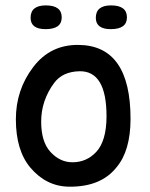

<svg xmlns="http://www.w3.org/2000/svg" viewBox="-20 -682 566 726"><path d="M280.3 -412.6Q383.3 -414.6 382.8 -240.7Q382.3 -148.9 343.8 -107.4Q307.1 -68.4 253.9 -68.4Q207 -68.4 170.9 -107.4Q135.7 -145.5 135.7 -222.2Q135.7 -301.8 184.6 -368.2Q216.3 -411.1 280.3 -412.6ZM276.4 -512.2Q169.9 -513.2 105.5 -428.2Q40 -342.3 40 -231Q40 -113.3 94.7 -48.3Q155.3 23.4 242.2 23.9Q362.3 24.9 420.9 -49.8Q473.1 -111.8 473.6 -231Q474.1 -510.7 276.4 -512.2ZM399.9 -661.6Q342.3 -661.6 342.3 -614.7Q342.3 -571.8 398.9 -571.8Q460 -571.8 460 -616.2Q460 -661.6 399.9 -661.6ZM153.3 -661.6Q95.7 -661.6 95.7 -614.7Q95.7 -571.8 152.3 -571.8Q213.4 -571.8 213.4 -616.2Q213.4 -661.6 153.3 -661.6Z"/></svg>

Font: Comic Relief
Style: Regular
Weight: 400
Designer: Jeff Davis
Foundry: Loudifier
Version: Version 1.200; ttfautohint (v1.8.4.7-5d5b)